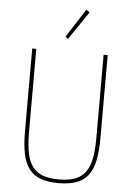

<svg xmlns="http://www.w3.org/2000/svg" viewBox="-62 -976 711 1034"><g transform="rotate(5 294.0 -459.5)"><path d="M112 -698V-248Q112 -182 121 -136.5Q130 -91 151 -62.5Q172 -34 207 -21Q242 -8 294 -8Q346 -8 381 -21Q416 -34 437 -62.5Q458 -91 467 -136.5Q476 -182 476 -248V-698H498V-250Q498 -178 487.5 -128Q477 -78 453 -47Q429 -16 390 -2Q351 12 294 12Q237 12 198 -2Q159 -16 135 -47Q111 -78 100.5 -128Q90 -178 90 -250V-698ZM278 -767 263 -777 362 -931 381 -919Z"/></g></svg>

Font: IBM Plex Sans Cond Thin
Style: Regular
Weight: 100
Width: 3
Designer: Mike Abbink, Paul van der Laan, Pieter van Rosmalen
Foundry: Bold Monday
Version: Version 1.3